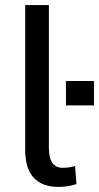

<svg xmlns="http://www.w3.org/2000/svg" viewBox="-20 -725 389 754"><path d="M209 9Q146 9 112.5 -27Q79 -63 79 -136V-705H172V-143Q172 -123 176.5 -105.5Q181 -88 193 -77Q205 -66 227 -66Q240 -66 253 -68Q266 -70 275 -73L280 -2Q261 4 245 6.5Q229 9 209 9ZM239 -311V-407H349V-311Z"/></svg>

Font: Nunito Sans 7pt Condensed Medium
Style: Regular
Weight: 500
Width: 3
Designer: Vernon Adams
Foundry: Vernon Adams
Version: Version 3.101;gftools[0.9.27]